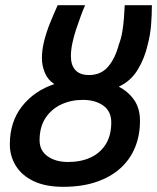

<svg xmlns="http://www.w3.org/2000/svg" viewBox="-20 -713 607 742"><path d="M224 9Q156 9 110 -13Q64 -35 41 -72.5Q18 -110 18 -155Q18 -242 65 -302Q112 -362 190 -388Q165 -404 153.5 -431.5Q142 -459 142 -488Q142 -520 150.5 -554Q159 -588 173 -623Q187 -658 203 -693H309Q301 -675 292 -650.5Q283 -626 274 -599Q265 -572 259.5 -545.5Q254 -519 254 -496Q254 -461 271.5 -442Q289 -423 324 -423Q370 -423 397.5 -455Q425 -487 439 -540Q448 -563 452.5 -590Q457 -617 459 -643Q461 -669 462 -693H567Q567 -658 564 -618.5Q561 -579 551 -541Q539 -488 512.5 -444Q486 -400 439 -378Q476 -359 498.5 -326.5Q521 -294 521 -246Q521 -190 502 -143.5Q483 -97 445.5 -63Q408 -29 352.5 -10Q297 9 224 9ZM243 -87Q293 -87 330.5 -104.5Q368 -122 389 -156Q410 -190 410 -240Q410 -283 379 -305Q348 -327 300 -327Q254 -327 216 -309Q178 -291 155.5 -256.5Q133 -222 133 -171Q133 -131 164 -109Q195 -87 243 -87Z"/></svg>

Font: Ubuntu Sans Mono Medium
Style: Italic
Weight: 500
Italic angle: -13.5°
Monospace: yes
Designer: Dalton Maag Ltd
Foundry: Dalton Maag Ltd
Version: Version 1.006